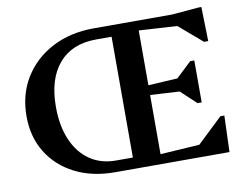

<svg xmlns="http://www.w3.org/2000/svg" viewBox="-76 -806 1159 911"><g transform="rotate(-10 503.0 -350.5)"><path d="M408 0Q298 0 215.5 -42Q133 -84 86.5 -159Q40 -234 40 -334Q40 -439 89.5 -519Q139 -599 226 -644.5Q313 -690 427 -690H804L933 -701H947L951 -536H931L819 -632L635 -643V-379L776 -387L850 -457H870V-255H850L776 -324L635 -332V-47L824 -59L946 -175H965L959 0ZM422 -54H503V-636H428Q312 -636 248.5 -562Q185 -488 185 -354Q185 -262 214 -194.5Q243 -127 296 -90.5Q349 -54 422 -54Z"/></g></svg>

Font: Platypi Medium
Style: Regular
Weight: 500
Designer: David Sargent
Foundry: Bolt Cutter Type
Version: Version 1.200; ttfautohint (v1.8.4.7-5d5b)